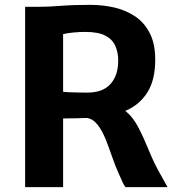

<svg xmlns="http://www.w3.org/2000/svg" viewBox="-20 -771 734 791"><path d="M240 0H83.5V-743H142.5Q180 -743 230.8 -747Q281.5 -751 352 -751Q404 -751 452 -739.8Q500 -728.5 537.8 -702.8Q575.5 -677 597.5 -633.5Q619.5 -590 619.5 -525.5Q619.5 -440.5 586.5 -389.2Q553.5 -338 496 -314Q527.5 -290 550.5 -245.2Q573.5 -200.5 594.2 -149.2Q615 -98 640 -54.5Q647.5 -40.5 655.2 -27Q663 -13.5 670.5 0H497Q490.5 -8.5 485.5 -19.2Q480.5 -30 470 -54Q455 -86.5 442 -124.8Q429 -163 414.8 -198.2Q400.5 -233.5 382 -257.2Q363.5 -281 338 -285Q320 -284.5 296.2 -283.8Q272.5 -283 240 -283ZM240 -393Q250.5 -391.5 269.5 -390.8Q288.5 -390 308.2 -389.8Q328 -389.5 340 -389.5Q403.5 -389.5 435.2 -425Q467 -460.5 467 -521.5Q467 -555.5 455 -582.2Q443 -609 413.8 -624.2Q384.5 -639.5 331.5 -639.5Q307.5 -639.5 283.5 -637.2Q259.5 -635 240 -630.5Z"/></svg>

Font: Merriweather Sans
Style: Bold
Weight: 700
Designer: Eben Sorkin
Foundry: Eben Sorkin
Version: Version 1.008; ttfautohint (v1.7.19-72a1) -l 8 -r 50 -G 200 